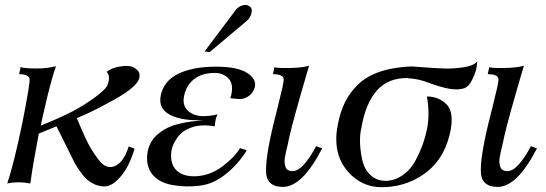

<svg xmlns="http://www.w3.org/2000/svg" viewBox="-20 -755 2251 792"><path d="M555 -434Q547 -397 448.5 -342.5Q350 -288 297 -268L306 -246Q315 -224 329.5 -192Q344 -160 356 -141Q384 -96 400.5 -80.5Q417 -65 439 -66Q486 -72 511 -151L535 -142Q515 -72 479.5 -29Q444 14 411 14Q385 14 361.5 1Q338 -12 322 -32.5Q306 -53 296.5 -68.5Q287 -84 280 -99L213 -234L140 -204Q117 -84 105 2Q80 -3 61 -3Q30 -3 10 2Q38 -83 72 -247Q105 -414 102 -430Q97 -449 59 -449L65 -478Q81 -473 127 -472.5Q173 -472 211 -482Q195 -438 175 -355Q155 -272 148 -237Q224 -267 280 -296Q329 -322 371 -353Q413 -384 422 -401Q430 -421 429.5 -434Q429 -447 424 -453L420 -459Q446 -479 494 -483Q504 -484 518 -481.5Q532 -479 545.5 -467Q559 -455 555 -434Z M1014 -725Q1022 -715 1016.5 -697.5Q1011 -680 998 -669L845 -540L824 -543L954 -716Q965 -729 983 -733.5Q1001 -738 1014 -725ZM1031 -395Q1024 -370 1004 -357.5Q984 -345 964.5 -346.5Q945 -348 929 -350L930 -349Q947 -403 924 -429.5Q901 -456 861 -454Q811 -453 780 -428Q749 -403 740 -362Q731 -324 752 -301.5Q773 -279 811 -276Q841 -275 878 -283Q868 -268 866 -234Q826 -241 791 -235Q739 -224 713.5 -190Q688 -156 686 -122Q683 -75 710 -50.5Q737 -26 788 -28Q848 -31 898 -69Q948 -107 970 -144L998 -135Q963 -78 911 -36.5Q859 5 803 11Q748 18 692.5 8.5Q637 -1 608 -36Q582 -70 587.5 -118.5Q593 -167 627 -198Q644 -213 664 -224Q684 -235 708.5 -241.5Q733 -248 747 -250.5Q761 -253 789 -256Q817 -259 821 -260Q734 -255 683 -280.5Q632 -306 643 -361Q655 -421 715 -450.5Q775 -480 871 -480Q959 -480 999 -454.5Q1039 -429 1031 -395Z M1309 -143Q1227 16 1147 16Q1084 16 1078 -38Q1073 -98 1109 -247Q1114 -267 1126.5 -317Q1139 -367 1145 -394Q1151 -421 1150 -430Q1147 -449 1106 -449L1112 -478Q1117 -474 1171.5 -474.5Q1226 -475 1255 -484Q1189 -260 1174 -192Q1172 -180 1167.5 -161.5Q1163 -143 1160.5 -132Q1158 -121 1155.5 -107Q1153 -93 1154 -84.5Q1155 -76 1157.5 -67.5Q1160 -59 1166.5 -54.5Q1173 -50 1184 -49Q1208 -48 1233 -75.5Q1258 -103 1284 -152Z M1949 -502Q1948 -491 1945.5 -475Q1943 -459 1929 -428.5Q1915 -398 1895 -391Q1883 -387 1868.5 -386.5Q1854 -386 1842 -387.5Q1830 -389 1814 -393Q1798 -397 1789.5 -399.5Q1781 -402 1768 -406.5Q1755 -411 1753 -412Q1704 -431 1664 -432V-433Q1582 -435 1535 -382Q1488 -329 1471 -229Q1463 -196 1465.5 -157Q1468 -118 1477 -85Q1486 -52 1511.5 -30Q1537 -8 1574 -9Q1612 -11 1643.5 -34Q1675 -57 1694 -93Q1713 -129 1724 -160Q1735 -191 1741 -221Q1754 -283 1741 -357Q1762 -357 1781 -350.5Q1800 -344 1817.5 -329Q1835 -314 1840.5 -288.5Q1846 -263 1840 -224Q1819 -109 1744 -48.5Q1669 12 1569 17Q1473 22 1412 -51Q1351 -124 1373 -239Q1383 -292 1403 -333Q1423 -374 1458 -407.5Q1493 -441 1548 -459.5Q1603 -478 1677 -481Q1682 -481 1725.5 -477.5Q1769 -474 1809.5 -472.5Q1850 -471 1892.5 -477.5Q1935 -484 1949 -502Z M2195 -143Q2113 16 2033 16Q1970 16 1964 -38Q1959 -98 1995 -247Q2000 -267 2012.5 -317Q2025 -367 2031 -394Q2037 -421 2036 -430Q2033 -449 1992 -449L1998 -478Q2003 -474 2057.5 -474.5Q2112 -475 2141 -484Q2075 -260 2060 -192Q2058 -180 2053.5 -161.5Q2049 -143 2046.5 -132Q2044 -121 2041.5 -107Q2039 -93 2040 -84.5Q2041 -76 2043.5 -67.5Q2046 -59 2052.5 -54.5Q2059 -50 2070 -49Q2094 -48 2119 -75.5Q2144 -103 2170 -152Z"/></svg>

Font: GFS Artemisia
Style: Italic
Weight: 400
Italic angle: -12°
Designer: Takis Katsoulidis and George D. Matthiopoulos
Foundry: George Matthiopoulos and Takis Katsoulidis
Version: Version 1.0